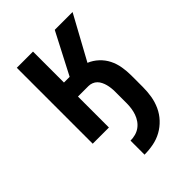

<svg xmlns="http://www.w3.org/2000/svg" viewBox="-215 -617 930 930"><g transform="rotate(-45 250.0 -152.5)"><path d="M215 215V119Q232 119 249 114.5Q266 110 280 100Q294 90 304 75.5Q314 61 319.5 45Q325 29 327.5 12Q330 -5 330 -22V-103Q330 -115 328.5 -127.5Q327 -140 324 -151.5Q321 -163 315.5 -174.5Q310 -186 301.5 -194.5Q293 -203 281.5 -207.5Q270 -212 258 -212H186V0H75V-520H186V-308H225L335 -520H457L334 -295Q361 -284 383 -263.5Q405 -243 418 -217Q431 -191 436 -161.5Q441 -132 441 -103V-22Q441 9 436 39.5Q431 70 418 98.5Q405 127 383.5 150Q362 173 335 188Q308 203 277 209Q246 215 215 215Z"/></g></svg>

Font: Iosevka Term Curly
Style: Bold
Weight: 700
Designer: Belleve Invis
Foundry: Belleve Invis
Version: Version 32.3.0